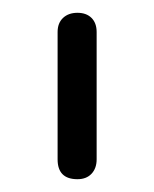

<svg xmlns="http://www.w3.org/2000/svg" viewBox="-20 -773 241 300"><path d="M70 -524V-723Q70 -737 78.5 -745Q87 -753 101 -753Q115 -753 123 -745Q131 -737 131 -723V-524Q131 -510 123 -501.5Q115 -493 101 -493Q70 -493 70 -524Z"/></svg>

Font: Higure Gothic
Style: Regular
Weight: 400
Designer: Yoshimichi Ohira
Foundry: Positype
Version: Version 1.000